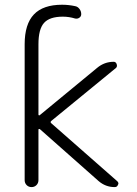

<svg xmlns="http://www.w3.org/2000/svg" viewBox="-20 -803 572 802"><path d="M140.6 -324.2Q140.6 -322.3 142.6 -321.3Q144.5 -320.3 146.5 -322.3L385.7 -519.5Q416 -544.9 455.1 -544.9Q463.9 -544.9 467.3 -535.2Q470.7 -525.4 464.8 -519.5L194.3 -297.9Q188.5 -293 194.3 -288.1L468.8 -46.9Q474.6 -42 474.6 -36.1Q474.6 -34.2 472.7 -31.2Q469.7 -21.5 459 -21.5Q420.9 -21.5 391.6 -46.9L146.5 -263.7Q144.5 -264.6 142.6 -264.2Q140.6 -263.7 140.6 -261.7V-50.8Q140.6 -38.1 132.3 -29.8Q124 -21.5 111.8 -21.5Q99.6 -21.5 91.3 -29.8Q83 -38.1 83 -50.8V-618.2Q83 -702.1 121.6 -742.7Q160.2 -783.2 239.3 -783.2Q266.6 -783.2 293.9 -777.3Q304.7 -775.4 312 -765.6Q319.3 -755.9 319.3 -744.1Q319.3 -734.4 311.5 -729Q303.7 -723.6 293.9 -725.6Q268.6 -733.4 242.2 -733.4Q187.5 -733.4 164.1 -707.5Q140.6 -681.6 140.6 -618.2Z"/></svg>

Font: irohamaru Light
Style: Regular
Weight: 200
Designer: [Source Han Sans]
Ryoko NISHIZUKA  (kana & ideographs); Paul D. Hunt (Latin, Greek & Cyrillic); Wenlong ZHANG  (bopomofo
Version: Version 1.01